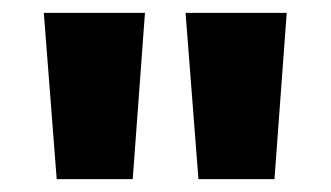

<svg xmlns="http://www.w3.org/2000/svg" viewBox="-20 -734 513 298"><path d="M205 -714 186 -456H68L48 -714ZM425 -714 406 -456H288L268 -714Z"/></svg>

Font: Noto Sans Lao Condensed ExtraBold
Style: Regular
Weight: 800
Width: 3
Designer: Monotype Design Team
Foundry: Monotype Imaging Inc.
Version: Version 2.003; ttfautohint (v1.8.4.7-5d5b)